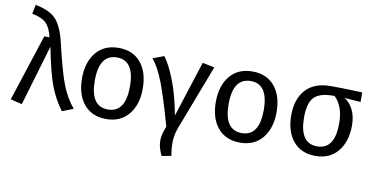

<svg xmlns="http://www.w3.org/2000/svg" viewBox="-87 -1000 2851 1464"><g transform="rotate(10 1338.5 -268.0)"><path d="M82 -752Q193 -731 242.5 -677.5Q292 -624 321 -500Q373 -277 410.5 -183.5Q448 -90 505 -22L419 12Q360 -68 323.5 -162.5Q287 -257 248 -457L109 12L20 -10L188 -527H229Q212 -599 178 -633Q144 -667 68 -681Z M997 -264Q997 -140 934.5 -64Q872 12 762 12Q651 12 589 -62Q527 -136 527 -263Q527 -388 589.5 -463.5Q652 -539 763 -539Q874 -539 935.5 -465Q997 -391 997 -264ZM763 -465Q626 -465 626 -263Q626 -62 762 -62Q898 -62 898 -264Q898 -465 763 -465Z M1116 -538Q1158 -483 1201.5 -372.5Q1245 -262 1274 -106L1413 -538L1506 -519L1316 -22Q1295 33 1292 84.5Q1289 136 1301 202L1228 216Q1198 157 1197 106Q1196 55 1224 -10Q1165 -222 1121.5 -336Q1078 -450 1029 -505Z M2033 -264Q2033 -140 1970.5 -64Q1908 12 1798 12Q1687 12 1625 -62Q1563 -136 1563 -263Q1563 -388 1625.5 -463.5Q1688 -539 1799 -539Q1910 -539 1971.5 -465Q2033 -391 2033 -264ZM1799 -465Q1662 -465 1662 -263Q1662 -62 1798 -62Q1934 -62 1934 -264Q1934 -465 1799 -465Z M2650 -527V-453L2524 -462Q2565 -439 2591 -387Q2617 -335 2617 -264Q2617 -140 2554.5 -64Q2492 12 2382 12Q2271 12 2209 -62Q2147 -136 2147 -263Q2147 -387 2212.5 -460Q2278 -533 2407 -533Q2514 -533 2650 -527ZM2518 -264Q2518 -335 2497.5 -386.5Q2477 -438 2446 -464H2441Q2331 -464 2288.5 -418.5Q2246 -373 2246 -263Q2246 -62 2382 -62Q2518 -62 2518 -264Z"/></g></svg>

Font: Fira Sans
Style: Regular
Weight: 400
Designer: Carrois Corporate & Edenspiekermann AG
Foundry: Carrois Corporate GbR & Edenspiekermann AG
Version: Version 4.106;PS 004.106;hotconv 1.0.70;makeotf.lib2.5.58329